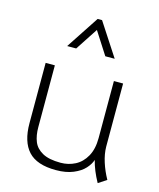

<svg xmlns="http://www.w3.org/2000/svg" viewBox="-114 -825 763 924"><g transform="rotate(15 267.5 -362.5)"><path d="M461.4 19Q431.2 -35.6 418.9 -85Q412.1 -63 392.1 -41Q372.1 -19 336.4 -4.2Q300.8 10.7 250.5 10.7Q155.3 10.7 112.5 -35.9Q69.8 -82.5 69.8 -174.8V-475.1H115.7V-167.5Q115.7 -125.5 127.9 -95.5Q140.1 -65.4 172.6 -47.4Q205.1 -29.3 263.2 -29.3Q302.2 -29.3 335.4 -46.4Q368.7 -63.5 389.2 -100.1Q409.7 -136.7 409.7 -191.4V-475.6H455.6V-161.1Q456.1 -124.5 468.8 -85Q481.4 -45.4 502.4 -7.8ZM256.8 -744.1H278.8L385.7 -580.1H338.9L267.1 -691.9L193.8 -580.1H148.9Z"/></g></svg>

Font: Selawik Light
Style: Regular
Weight: 300
Designer: Aaron Bell
Foundry: Microsoft Corporation
Version: Version 1.01